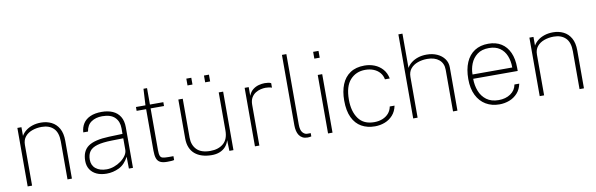

<svg xmlns="http://www.w3.org/2000/svg" viewBox="-50 -1202 5186 1671"><g transform="rotate(-10 2543.0 -366.5)"><path d="M90 0V-517H126V-440Q139.5 -464.5 164.2 -484.2Q189 -504 223.5 -515.5Q258 -527 299.5 -527Q350.5 -527 391.8 -506.5Q433 -486 457 -443.5Q481 -401 481 -335V0H442V-335Q442 -414 403.8 -451.5Q365.5 -489 299.5 -489Q254 -489 215 -475Q176 -461 152.5 -432.5Q129 -404 129 -360V0Z M787.5 10Q736.5 10 699.2 -7.2Q662 -24.5 641.8 -56.2Q621.5 -88 621.5 -132Q621.5 -219 677.8 -258.8Q734 -298.5 862.5 -303L982 -307V-357Q982 -416.5 945.8 -452.8Q909.5 -489 834 -489Q776.5 -489 737.5 -462.2Q698.5 -435.5 690 -379H648Q651 -423.5 672.2 -456.8Q693.5 -490 734.5 -508.5Q775.5 -527 836 -527Q891.5 -527 933 -508.8Q974.5 -490.5 997.5 -453Q1020.5 -415.5 1020.5 -358V0H984.5L983 -105Q949.5 -40.5 897 -15.2Q844.5 10 787.5 10ZM794 -27Q826.5 -27 859.5 -38.8Q892.5 -50.5 920.2 -70.8Q948 -91 965 -116Q982 -141 982 -167V-268L881.5 -266Q799 -264.5 751.2 -250.5Q703.5 -236.5 683 -208.2Q662.5 -180 662.5 -135Q662.5 -84 698.5 -55.5Q734.5 -27 794 -27Z M1380 -483H1261.5V-116Q1261.5 -80 1267.8 -63.8Q1274 -47.5 1291.2 -43.2Q1308.5 -39 1341 -39H1385V-5Q1375.5 -2 1358.2 -1Q1341 0 1322 0Q1283 0 1261.2 -11.8Q1239.5 -23.5 1230.8 -49Q1222 -74.5 1222 -116V-483H1138V-517H1222L1230 -662H1261.5V-517H1380Z M1712.5 10Q1667.5 9.5 1630.8 -2Q1594 -13.5 1567.5 -36Q1541 -58.5 1526.8 -92.8Q1512.5 -127 1512.5 -173V-517H1551.5V-173Q1551.5 -108 1590.2 -68Q1629 -28 1710 -28Q1781.5 -28 1825.5 -65.5Q1869.5 -103 1869.5 -181V-517H1908.5V0H1872.5L1869.5 -95Q1860.5 -63 1839.8 -39.2Q1819 -15.5 1787.2 -2.5Q1755.5 10.5 1712.5 10ZM1768.5 -624V-684H1812.5V-624ZM1612.5 -624V-684H1656.5V-624Z M2098.5 0V-517H2134.5V-440Q2148 -475 2172.2 -493.8Q2196.5 -512.5 2224.5 -519.8Q2252.5 -527 2277 -527Q2292.5 -527 2308 -524.8Q2323.5 -522.5 2333 -517V-477Q2322.5 -482 2305.2 -484Q2288 -486 2277 -486Q2258.5 -486 2234.8 -480.8Q2211 -475.5 2188.8 -461.8Q2166.5 -448 2152 -423.2Q2137.5 -398.5 2137.5 -360V0Z M2564 4Q2538 4 2519.8 -5.5Q2501.5 -15 2490 -32Q2478.5 -49 2473.2 -71.8Q2468 -94.5 2468 -121V-743H2507V-121Q2507 -71 2525.2 -50Q2543.5 -29 2565 -29H2596.5V0Q2588 2 2578.8 3Q2569.5 4 2564 4Z M2784 -517V0H2744.5V-517ZM2787.5 -722V-662H2740V-722Z M3158.5 -527Q3205 -527 3246.2 -510.8Q3287.5 -494.5 3317 -461.5Q3346.5 -428.5 3356.5 -378H3314Q3308 -412 3286.8 -437Q3265.5 -462 3232.5 -475.5Q3199.5 -489 3158.5 -489Q3077 -489 3025.5 -432.2Q2974 -375.5 2974 -257Q2974 -154 3019.5 -90.5Q3065 -27 3158.5 -27Q3199.5 -27 3232.5 -40.5Q3265.5 -54 3286.8 -79Q3308 -104 3314 -138H3356.5Q3346.5 -88 3317 -55Q3287.5 -22 3246.2 -6Q3205 10 3158.5 10Q3091 10 3040 -18.8Q2989 -47.5 2960.8 -106.8Q2932.5 -166 2932.5 -257Q2932.5 -338 2957 -398.8Q2981.5 -459.5 3031.8 -493.2Q3082 -527 3158.5 -527Z M3497 0V-743H3533V-440Q3546.5 -464.5 3571.5 -484.2Q3596.5 -504 3631 -515.5Q3665.5 -527 3707.5 -527Q3759 -527 3799.8 -508.8Q3840.5 -490.5 3864.2 -458Q3888 -425.5 3888 -383V0H3849V-368Q3849 -425 3810.8 -457Q3772.5 -489 3706.5 -489Q3661 -489 3622 -475Q3583 -461 3559.5 -432.5Q3536 -404 3536 -360V0Z M4071 -249Q4071 -190.5 4090.5 -140.2Q4110 -90 4151.5 -59Q4193 -28 4258.5 -28Q4320 -28 4363.5 -57.5Q4407 -87 4416 -138H4458.5Q4448.5 -88 4418.5 -55Q4388.5 -22 4346.8 -6Q4305 10 4258.5 10Q4190.5 10 4138.8 -20.8Q4087 -51.5 4057.8 -110.5Q4028.5 -169.5 4028.5 -254Q4028.5 -339.5 4054.8 -400.8Q4081 -462 4131.2 -494.5Q4181.5 -527 4252.5 -527Q4319.5 -527 4366.8 -497.5Q4414 -468 4439.2 -412.2Q4464.5 -356.5 4464.5 -277V-249ZM4072 -287H4423Q4423 -344.5 4404.5 -390.2Q4386 -436 4348 -462.5Q4310 -489 4251.5 -489Q4188 -489 4148.2 -458.8Q4108.5 -428.5 4090 -382Q4071.5 -335.5 4072 -287Z M4615 0V-517H4651V-440Q4664.5 -464.5 4689.2 -484.2Q4714 -504 4748.5 -515.5Q4783 -527 4824.5 -527Q4875.5 -527 4916.8 -506.5Q4958 -486 4982 -443.5Q5006 -401 5006 -335V0H4967V-335Q4967 -414 4928.8 -451.5Q4890.5 -489 4824.5 -489Q4779 -489 4740 -475Q4701 -461 4677.5 -432.5Q4654 -404 4654 -360V0Z"/></g></svg>

Font: Public Sans Thin
Style: Regular
Weight: 100
Designer: The Public Sans project authors (U.S. Web Design System). Libre Franklin designed by Pablo Impallari and Rodrigo Fuenzal
Version: Version 1.008